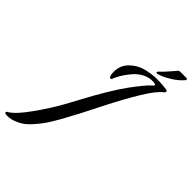

<svg xmlns="http://www.w3.org/2000/svg" viewBox="-347 -1022 1184 1184"><g transform="rotate(45 245.0 -429.5)"><path d="M522 -740Q485 -711 432.5 -624.5Q380 -538 316.5 -413Q253 -288 251 -284Q244 -272 226 -238Q208 -204 197.5 -184.5Q187 -165 166.5 -131.5Q146 -98 130 -77Q114 -56 91 -30.5Q68 -5 46.5 9.5Q25 24 -2 34Q-29 44 -56 44Q-79 44 -79 35Q-79 32 -76 29Q-73 26 -70 24L-67 23Q-24 -4 39 -93Q102 -182 144 -258L185 -333Q231 -421 275.5 -494.5Q320 -568 350.5 -609Q381 -650 404.5 -678.5Q428 -707 440 -717L451 -727Q454 -730 454 -733Q454 -742 424 -742Q392 -742 362 -726Q332 -710 311.5 -687Q291 -664 275 -640.5Q259 -617 252 -601L244 -585Q240 -569 233 -569Q216 -569 216 -613Q216 -667 251.5 -704Q287 -741 336.5 -755.5Q386 -770 444 -770Q479 -770 521 -764Q533 -762 533 -755Q533 -748 522 -740ZM565 -888Q538 -857 500.5 -833.5Q463 -810 440 -802L416 -794Q405 -794 405 -798Q405 -801 409 -807Q419 -815 439 -836.5Q459 -858 474 -876L489 -894Q495 -903 508 -903H557Q569 -903 569 -896Q569 -892 565 -888Z"/></g></svg>

Font: Aguafina Script
Style: Regular
Weight: 400
Designer: Angel Koziupa and Alejandro Paul
Foundry: Angel Koziupa and Alejandro Paul
Version: Version 1.000